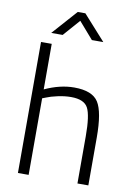

<svg xmlns="http://www.w3.org/2000/svg" viewBox="-99 -979 730 1042"><g transform="rotate(10 266.5 -458.5)"><path d="M134 0H75V-722H134V-471Q218 -510 296 -510Q396 -510 429.5 -457Q463 -404 463 -263V0H403V-260Q403 -375 381.5 -415.5Q360 -456 288 -456Q253 -456 214.5 -447.5Q176 -439 155 -430L134 -422ZM121 -780 243 -917H285L408 -780H345L265 -872L184 -780Z"/></g></svg>

Font: Titillium Web
Style: Light
Weight: 300
Version: Version 1.001;PS 57.000;hotconv 1.0.70;makeotf.lib2.5.55311